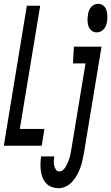

<svg xmlns="http://www.w3.org/2000/svg" viewBox="-44 -765 584 1008"><path d="M-24 0 97 -735H167L60 -88H189L175 0ZM463 -595Q448 -595 436.5 -604.5Q425 -614 420.5 -627.5Q416 -641 415.5 -657Q415 -673 418 -688Q419 -699 423 -709Q427 -719 434 -727.5Q441 -736 451 -740.5Q461 -745 471 -745Q487 -745 498.5 -735.5Q510 -726 514.5 -712.5Q519 -699 519.5 -683Q520 -667 518 -652Q516 -641 512.5 -631Q509 -621 501.5 -612.5Q494 -604 484 -599.5Q474 -595 463 -595ZM264 223Q245 223 227.5 216.5Q210 210 198 197Q186 184 179.5 167.5Q173 151 170.5 132Q168 113 168.5 94.5Q169 76 172 56H241Q239 69 238.5 81Q238 93 240.5 104.5Q243 116 249.5 125.5Q256 135 268 135Q279 135 288 126.5Q297 118 302.5 108Q308 98 312.5 87Q317 76 320.5 65.5Q324 55 326 44Q328 33 330 22L405 -432H339L344 -520H489L397 36Q393 56 389 76Q385 96 378 115Q371 134 361 152.5Q351 171 336.5 187.5Q322 204 303 213.5Q284 223 264 223Z"/></svg>

Font: Iosevka Curly Semibold
Style: Italic
Weight: 600
Italic angle: -9°
Monospace: yes
Designer: Belleve Invis
Foundry: Belleve Invis
Version: Version 22.1.2; ttfautohint (v1.8.4)